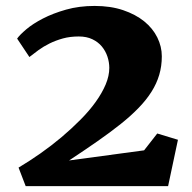

<svg xmlns="http://www.w3.org/2000/svg" viewBox="-20 -637 656 657"><path d="M43.5 -63.5Q81.1 -85.9 118.7 -112.3Q156.2 -138.7 190.7 -167.7Q225.1 -196.8 255.1 -227.1Q285.2 -257.3 307.1 -287.8Q329.1 -318.4 341.6 -347.9Q354 -377.4 354 -404.8Q354 -423.8 347.7 -443.1Q341.3 -462.4 328.6 -477.8Q315.9 -493.2 296.1 -502.7Q276.4 -512.2 249.5 -512.2Q219.7 -512.2 195.1 -505.4Q170.4 -498.5 149.7 -488.3Q128.9 -478 111.8 -465.6Q94.7 -453.1 80.6 -441.9L38.6 -504.9Q47.4 -517.6 69.8 -536.6Q92.3 -555.7 126.7 -573.5Q161.1 -591.3 205.8 -604Q250.5 -616.7 303.7 -616.7Q358.4 -616.7 401.1 -602.3Q443.8 -587.9 473.4 -564Q502.9 -540 518.3 -508.8Q533.7 -477.5 533.7 -444.3Q533.7 -410.6 524.9 -380.9Q516.1 -351.1 498.5 -323.2Q481 -295.4 454.8 -268.3Q428.7 -241.2 393.3 -212.9Q357.9 -184.6 313.7 -153.8Q269.5 -123 216.3 -87.9L473.1 -122.6L518.1 -180.2L588.9 -158.7L555.2 0H67.9Z"/></svg>

Font: Merriweather
Style: Heavy
Weight: 900
Version: Version 1.003